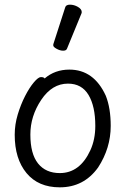

<svg xmlns="http://www.w3.org/2000/svg" viewBox="-20 -784 540 822"><path d="M236 18Q144 18 93.5 -43Q43 -104 43 -207Q43 -251 56 -294Q69 -337 87.5 -373Q106 -409 125 -431.5Q144 -454 155 -454Q168 -454 171 -448Q215 -486 277 -486Q382 -486 433 -374Q454 -321 454 -245Q454 -150 400 -67Q339 18 236 18ZM236 -43Q322 -43 367 -141Q388 -187 388 -245Q388 -329 359 -377.5Q330 -426 271 -426Q203 -426 156.5 -356.5Q110 -287 110 -208Q110 -125 143 -84Q176 -43 236 -43ZM267 -576Q264 -567 250.5 -567Q237 -567 222.5 -575Q208 -583 208 -589.5Q208 -596 209 -597L259 -752Q262 -764 279.5 -764Q297 -764 313.5 -754.5Q330 -745 330 -732Q330 -729 329 -727Z"/></svg>

Font: LXGW WenKai Mono TC
Style: Regular
Weight: 400
Designer: LXGW / Fontworks Inc.
Foundry: LXGW / Fontworks Inc.
Version: Version 1.330